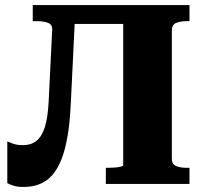

<svg xmlns="http://www.w3.org/2000/svg" viewBox="-20 -730 803 762"><path d="M235 -710H557V-635H235ZM400 0V-64H408Q421 -64 435 -65Q449 -66 459 -68.5Q469 -71 469 -74V-710H732V-646H721Q696 -646 679 -639Q662 -632 662 -610V-100Q662 -78 679 -71Q696 -64 721 -64H732V0ZM173 -325 187 -609Q189 -632 171.5 -639Q154 -646 128 -646H110V-710H280L261 -320Q256 -206 235.5 -132.5Q215 -59 176 -23.5Q137 12 73 12Q49 12 33.5 7Q18 2 9 -3V-169Q15 -166 31 -160Q47 -154 71 -154Q105 -154 126.5 -172.5Q148 -191 159 -229Q170 -267 173 -325Z"/></svg>

Font: Roboto Serif 36pt
Style: Bold
Weight: 700
Version: Version 1.008